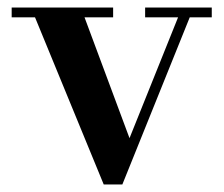

<svg xmlns="http://www.w3.org/2000/svg" viewBox="-20 -480 596 510"><path d="M542.5 -460V-434H484L305 10H255.5L73 -434H11V-460H280.5V-434H204.5L324 -113L453 -434H365.5V-460Z"/></svg>

Font: Bodoni Moda SC 9pt SemiBold
Style: Regular
Weight: 600
Designer: Owen Earl
Foundry: indestructible type
Version: Version 2.005